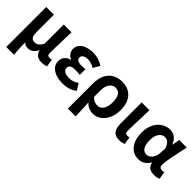

<svg xmlns="http://www.w3.org/2000/svg" viewBox="108 -1479 2585 2585"><g transform="rotate(45 1400.5 -186.5)"><path d="M79.3 201.1V-559.8H226V-228.7Q226 -165.8 244.4 -138.9Q262.7 -112 303.6 -112Q324.8 -112 343 -119.3Q361.3 -126.5 378.4 -144.6Q395.5 -162.8 412.9 -194.8V-559.8H561.2Q559.7 -491.7 557.2 -417.3Q554.8 -342.9 553.1 -274Q551.4 -205.1 551.4 -152.6Q551.4 -126.6 564 -116.2Q576.5 -105.8 598.8 -105.8Q606.8 -105.8 615.7 -107.3Q624.5 -108.8 634.5 -112.6L652.2 -3.8Q635.8 3.3 615.3 8.5Q594.8 13.8 562.3 13.8Q506.6 13.8 473.4 -10.4Q440.2 -34.5 428.7 -83.8H426Q403.2 -38.1 369.8 -14.5Q336.3 9.1 297.4 9.1Q273.1 9.1 252.7 2.5Q232.3 -4.1 216.3 -24.5Q216.3 9.1 217.1 37.5Q217.9 65.9 219.2 91.9Q220.5 117.8 222.6 144.4Q224.8 171 227.6 201.1Z M962.9 13.8Q892.1 13.8 834 -5.7Q775.9 -25.2 742 -63.7Q708.2 -102.2 708.2 -158.2Q708.2 -196.6 721.9 -223.3Q735.7 -250 760.7 -267Q785.6 -284 818.5 -291.8V-296.8Q775.9 -311.5 754.2 -345.9Q732.5 -380.4 732.5 -415.9Q732.5 -470.3 765.2 -505Q797.9 -539.6 851 -556.6Q904.1 -573.5 965.8 -573.5Q1016.1 -573.5 1065.4 -558.2Q1114.6 -542.9 1155.6 -515.1L1101 -420Q1071.6 -439.8 1039.4 -450Q1007.1 -460.2 973.1 -460.2Q930.7 -460.2 903.5 -443.3Q876.4 -426.4 876.4 -396Q876.4 -367.9 899.2 -352.4Q922.1 -336.9 968.6 -336.9Q986 -336.9 1005.9 -338.2Q1025.8 -339.5 1045 -340.5V-234Q1020.4 -236 996.8 -237.2Q973.2 -238.4 951.1 -238.4Q900.8 -238.4 876.5 -223Q852.3 -207.6 852.3 -172.6Q852.3 -138.3 885 -118.9Q917.7 -99.6 977.8 -99.6Q1007.3 -99.6 1042 -109.8Q1076.6 -120 1110 -146.4L1169 -52.9Q1116.2 -13.5 1066.7 0.1Q1017.2 13.8 962.9 13.8Z M1252.3 201.1V-272.9Q1252.3 -376.6 1287 -442.9Q1321.8 -509.3 1381.1 -541.4Q1440.3 -573.5 1514.5 -573.5Q1635.5 -573.5 1702.9 -498.1Q1770.2 -422.6 1770.2 -288.9Q1770.2 -192.9 1736.8 -125Q1703.5 -57.1 1650.5 -21.7Q1597.5 13.8 1538.6 13.8Q1500.5 13.8 1461.2 -1Q1421.9 -15.9 1390 -53.9Q1392.6 -8.7 1394.2 33.2Q1395.9 75 1397.5 116.3Q1399 157.5 1400.6 201.1ZM1506.3 -107.4Q1537.3 -107.4 1563.3 -126.9Q1589.2 -146.4 1604.7 -186.2Q1620.1 -226.1 1620.1 -286.6Q1620.1 -340.3 1607.9 -377.5Q1595.8 -414.6 1571.2 -433.9Q1546.6 -453.2 1508.6 -453.2Q1475.9 -453.2 1448.9 -432.9Q1421.9 -412.5 1406.2 -374.9Q1390.4 -337.2 1390.4 -282.8V-160.6Q1420.3 -127.5 1448.8 -117.5Q1477.3 -107.4 1506.3 -107.4Z M2041.5 13.8Q1985.8 13.8 1954.4 -7.5Q1923 -28.7 1909.6 -67.7Q1896.3 -106.6 1896.3 -158.8V-559.8H2044.6Q2043 -491.7 2040.1 -417.3Q2037.1 -342.9 2035.5 -274Q2033.8 -205.1 2033.8 -152.6Q2033.8 -126.6 2045.1 -116.2Q2056.5 -105.8 2078.8 -105.8Q2086 -105.8 2095.3 -107.3Q2104.5 -108.8 2112.9 -112.6L2130.9 -3.8Q2114.5 3.3 2094.4 8.5Q2074.2 13.8 2041.5 13.8Z M2403.9 13.8Q2337.6 13.8 2287.7 -20.3Q2237.9 -54.4 2210 -119.5Q2182.2 -184.6 2182.2 -275.5Q2182.2 -369.3 2216.9 -435.9Q2251.6 -502.4 2308 -538Q2364.4 -573.5 2429.1 -573.5Q2462 -573.5 2491.6 -561.4Q2521.3 -549.3 2546.2 -522.7Q2571.1 -496.1 2588 -452.4H2592.3L2611.5 -559.8H2756.5Q2745.5 -509.8 2732.9 -453.7Q2720.4 -397.7 2709.3 -342.8Q2698.2 -287.8 2691.1 -240.2Q2683.9 -192.5 2683.9 -159.3Q2683.9 -130.2 2699.4 -118Q2714.9 -105.8 2738.5 -105.8Q2746.9 -105.8 2756.6 -107.5Q2766.3 -109.2 2775.7 -113L2793.8 -4.2Q2779.6 2.9 2757.1 8.3Q2734.5 13.8 2703.5 13.8Q2647.1 13.8 2613.2 -9Q2579.4 -31.8 2568.5 -84.8H2564Q2505.6 13.8 2403.9 13.8ZM2438.1 -107.4Q2466.5 -107.4 2491.6 -125.5Q2516.7 -143.6 2533.9 -174.4Q2551.2 -205.2 2553.6 -242.3L2561 -341.3Q2551.9 -371.4 2540 -392.9Q2528 -414.3 2514.1 -427.7Q2500.1 -441.2 2483.9 -447.2Q2467.6 -453.2 2450 -453.2Q2420.5 -453.2 2393.3 -434.5Q2366.2 -415.8 2349.4 -377Q2332.5 -338.2 2332.5 -277.1Q2332.5 -191 2361 -149.2Q2389.4 -107.4 2438.1 -107.4Z"/></g></svg>

Font: Shanggu Sans SC VF
Style: Regular
Weight: 250
Designer: GuiWonder
Version: Version 1.021